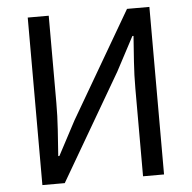

<svg xmlns="http://www.w3.org/2000/svg" viewBox="-52 -786 838 838"><g transform="rotate(-5 366.5 -367.0)"><path d="M100 0V-734H192V-352Q192 -295 188 -235.5Q184 -176 180 -120H185L264 -269L535 -734H633V0H541V-385Q541 -443 545 -501Q549 -559 553 -614H548L469 -465L198 0Z"/></g></svg>

Font: Chiron Sans HK TT
Style: Regular
Weight: 400
Designer: Ryoko NISHIZUKA 西塚涼子 (kana, bopomofo & ideographs); Paul D. Hunt (Latin, Greek & Cyrillic); Sandoll Communications 산돌커뮤니
Foundry: Adobe
Version: Version 2.022;hotconv 1.0.109;makeotfexe 2.5.65596